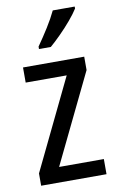

<svg xmlns="http://www.w3.org/2000/svg" viewBox="-87 -814 527 862"><g transform="rotate(-10 176.5 -383.0)"><path d="M327 0H29V-56L228 -468H41V-537H320V-476L123 -69H327ZM317 -757Q304 -736 280 -707.5Q256 -679 228.5 -651.5Q201 -624 180 -606H126V-617Q152 -654 176.5 -693Q201 -732 217 -766H317Z"/></g></svg>

Font: Noto Sans Gurmukhi Condensed
Style: Regular
Weight: 400
Width: 3
Designer: Jelle Bosma - Monotype Design Team
Foundry: Monotype Imaging Inc.
Version: Version 2.004; ttfautohint (v1.8.4.7-5d5b)